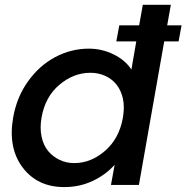

<svg xmlns="http://www.w3.org/2000/svg" viewBox="-20 -760 766 789"><path d="M34.2 -277.8Q48.8 -360.8 95.2 -425.8Q141.6 -490.7 207 -525.4Q272.5 -560.1 345.2 -560.1Q398.9 -560.1 447 -536.4Q495.1 -512.7 520 -474.1L540 -589.8H458L470.2 -655.8H551.8L566.9 -740.2H682.1L667 -655.8H726.1L713.9 -589.8H654.8L550.8 0H436L451.2 -83Q415.5 -42.5 361.6 -16.8Q307.6 8.8 244.1 8.8Q133.8 8.8 73 -71.8Q12.2 -152.3 34.2 -277.8ZM484.9 -275.9Q492.7 -320.3 485.1 -354.7Q477.5 -389.2 458.3 -412.8Q439 -436.5 411.4 -448.7Q383.8 -460.9 351.1 -460.9Q282.7 -460.9 224.4 -411.9Q166 -362.8 150.9 -277.8Q143.1 -234.4 150.9 -198.2Q158.7 -162.1 178.2 -138.9Q197.8 -115.7 225.3 -102.8Q252.9 -89.8 285.2 -89.8Q353.5 -89.8 411.6 -140.1Q469.7 -190.4 484.9 -275.9Z"/></svg>

Font: Poppins Medium
Style: Italic
Weight: 500
Italic angle: -10°
Designer: Ninad Kale (Devanagari), Jonny Pinhorn (Latin)
Foundry: Indian Type Foundry
Version: Version 3.200;PS 1.000;hotconv 16.6.54;makeotf.lib2.5.65590